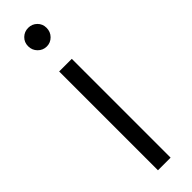

<svg xmlns="http://www.w3.org/2000/svg" viewBox="-261 -751 750 750"><g transform="rotate(-45 114.5 -376.0)"><path d="M80.1 0V-545.9H149.9V0ZM115.2 -752Q136.2 -752 151.1 -737.5Q166 -723.1 166 -701.2Q166 -679.2 151.1 -664.1Q136.2 -648.9 115.2 -648.9Q94.2 -648.9 79.1 -664.1Q64 -679.2 64 -701.2Q64 -723.1 78.9 -737.5Q93.8 -752 115.2 -752Z"/></g></svg>

Font: SVN-Poppins Light
Style: Regular
Weight: 300
Designer: Ninad Kale (Devanagari), Jonny Pinhorn (Latin)
Foundry: Indian Type Foundry
Version: Version 3.002 2017